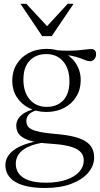

<svg xmlns="http://www.w3.org/2000/svg" viewBox="-20 -700 510 980"><path d="M210 259.5Q159.5 259.5 121.2 251.5Q83 243.5 57.8 228.2Q32.5 213 20 191.5Q7.5 170 7.5 142.5Q7.5 120 19 100Q30.5 80 54 63.5Q77.5 47 113.2 35Q149 23 198 16L227.5 11.5L217 25.5Q159 33 124.5 49.2Q90 65.5 75.2 87.8Q60.5 110 60.5 136Q60.5 165 76.8 186.8Q93 208.5 127 220.5Q161 232.5 214.5 232.5Q274 232.5 317.2 217.8Q360.5 203 384 177.2Q407.5 151.5 407.5 119.5Q407.5 100.5 399 86Q390.5 71.5 370.5 60.5Q350.5 49.5 316.5 42.8Q282.5 36 232 33Q180.5 30 147.5 21.8Q114.5 13.5 96 1.5Q77.5 -10.5 70.2 -26Q63 -41.5 63 -58.5Q63 -89.5 90 -113Q117 -136.5 170 -146.5L179 -139.5Q145 -133 129.8 -118.2Q114.5 -103.5 114.5 -83Q114.5 -70 119.5 -59.5Q124.5 -49 139.8 -40.8Q155 -32.5 185.2 -26.2Q215.5 -20 266.5 -16Q319 -11.5 356 -2.5Q393 6.5 416 21Q439 35.5 449.8 56Q460.5 76.5 460.5 103.5Q460.5 146 430.2 181.5Q400 217 343.8 238.2Q287.5 259.5 210 259.5ZM217 -128.5Q166.5 -128.5 127 -149Q87.5 -169.5 65 -205.5Q42.5 -241.5 42.5 -287.5Q42.5 -335.5 65 -372.2Q87.5 -409 127.2 -429.8Q167 -450.5 217.5 -450.5Q255.5 -450.5 287.2 -438.8Q319 -427 342.5 -405.5Q366 -384 379 -355Q392 -326 392 -291Q392 -243.5 369.5 -206.8Q347 -170 307.2 -149.2Q267.5 -128.5 217 -128.5ZM219 -154.5Q270.5 -154.5 302.5 -187.5Q334.5 -220.5 334.5 -285Q334.5 -349 302.5 -386.5Q270.5 -424 215.5 -424Q164.5 -424 132 -391Q99.5 -358 99.5 -293.5Q99.5 -229.5 132 -192Q164.5 -154.5 219 -154.5ZM282 -421.5 261.5 -444Q299 -441 327.8 -441.2Q356.5 -441.5 378 -443.2Q399.5 -445 416.2 -447.2Q433 -449.5 446.5 -449.5Q458 -449.5 464.2 -443Q470.5 -436.5 470.5 -423.5Q470.5 -408.5 461.8 -398Q453 -387.5 440 -387.5Q429 -387.5 417 -392.2Q405 -397 388 -403.5Q371 -410 345.2 -415.2Q319.5 -420.5 282 -421.5ZM230 -556H210.5L325.5 -680.5H355.5L244 -515.5H195.5L84.5 -680.5H114.5Z"/></svg>

Font: Newsreader 16pt 16pt Light
Style: Regular
Weight: 300
Version: Version 1.003